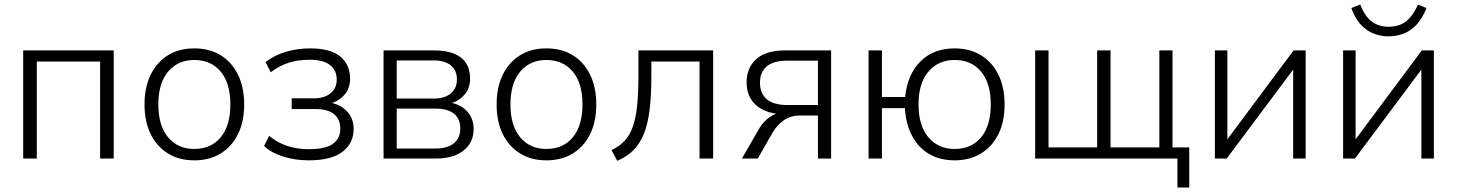

<svg xmlns="http://www.w3.org/2000/svg" viewBox="-20 -711 6534 861"><path d="M84 0V-485H490V0H429V-435H145V0Z M851 8Q783 8 733 -23Q683 -54 655.5 -110Q628 -166 628 -243Q628 -319 655.5 -375.5Q683 -432 733 -463Q783 -494 851 -494Q920 -494 970 -463Q1020 -432 1047.5 -375.5Q1075 -319 1075 -243Q1075 -166 1047.5 -110Q1020 -54 970 -23Q920 8 851 8ZM851 -43Q926 -43 969.5 -95Q1013 -147 1013 -243Q1013 -338 969.5 -390Q926 -442 851 -442Q778 -442 734 -390Q690 -338 690 -243Q690 -147 734 -95Q778 -43 851 -43Z M1365 8Q1303 8 1249.5 -9Q1196 -26 1164 -56L1187 -102Q1222 -72 1267 -57Q1312 -42 1364 -42Q1440 -42 1473 -66Q1506 -90 1506 -134Q1506 -177 1477.5 -199.5Q1449 -222 1396 -222H1288V-270H1387Q1434 -270 1462 -292.5Q1490 -315 1490 -354Q1490 -395 1460.5 -419Q1431 -443 1368 -443Q1318 -443 1276 -430Q1234 -417 1194 -387L1171 -433Q1212 -464 1263 -479Q1314 -494 1372 -494Q1462 -494 1506 -457.5Q1550 -421 1550 -357Q1550 -310 1517.5 -278.5Q1485 -247 1432 -241V-254Q1471 -253 1501.5 -237.5Q1532 -222 1549 -195Q1566 -168 1566 -133Q1566 -69 1516 -30.5Q1466 8 1365 8Z M1700 0V-485H1925Q1980 -485 2016 -470.5Q2052 -456 2070 -428Q2088 -400 2088 -357Q2088 -310 2055.5 -278.5Q2023 -247 1970 -241V-254Q2010 -253 2040.5 -237.5Q2071 -222 2087.5 -195Q2104 -168 2104 -133Q2104 -72 2059 -36Q2014 0 1933 0ZM1759 -45H1933Q1987 -45 2015.5 -68.5Q2044 -92 2044 -135Q2044 -179 2015.5 -201.5Q1987 -224 1933 -224H1759ZM1759 -269H1925Q1974 -269 2001.5 -292Q2029 -315 2029 -355Q2029 -396 2001.5 -418Q1974 -440 1925 -440H1759Z M2430 8Q2362 8 2312 -23Q2262 -54 2234.5 -110Q2207 -166 2207 -243Q2207 -319 2234.5 -375.5Q2262 -432 2312 -463Q2362 -494 2430 -494Q2499 -494 2549 -463Q2599 -432 2626.5 -375.5Q2654 -319 2654 -243Q2654 -166 2626.5 -110Q2599 -54 2549 -23Q2499 8 2430 8ZM2430 -43Q2505 -43 2548.5 -95Q2592 -147 2592 -243Q2592 -338 2548.5 -390Q2505 -442 2430 -442Q2357 -442 2313 -390Q2269 -338 2269 -243Q2269 -147 2313 -95Q2357 -43 2430 -43Z M2748 10 2722 -38Q2757 -54 2780.5 -79Q2804 -104 2817.5 -142Q2831 -180 2837 -236Q2843 -292 2843 -373V-485H3178V0H3117V-435H2901V-371Q2901 -283 2893 -218.5Q2885 -154 2867 -110Q2849 -66 2820 -37Q2791 -8 2748 10Z M3307 0 3383 -132Q3402 -165 3431 -185.5Q3460 -206 3488 -206H3497V-199Q3445 -199 3407 -216Q3369 -233 3348.5 -265Q3328 -297 3328 -342Q3328 -406 3371 -445.5Q3414 -485 3501 -485H3707V0H3648V-193H3569Q3524 -193 3494 -171Q3464 -149 3445 -117L3378 0ZM3512 -240H3648V-439H3512Q3448 -439 3418 -413Q3388 -387 3388 -340Q3388 -293 3418 -266.5Q3448 -240 3512 -240Z M4261 8Q4195 8 4146.5 -20.5Q4098 -49 4070 -102Q4042 -155 4038 -226H3935V0H3875V-485H3935V-276H4039Q4049 -377 4107.5 -435.5Q4166 -494 4261 -494Q4329 -494 4379.5 -463Q4430 -432 4457.5 -375.5Q4485 -319 4485 -243Q4485 -166 4457.5 -110Q4430 -54 4379.5 -23Q4329 8 4261 8ZM4261 -43Q4336 -43 4379.5 -95Q4423 -147 4423 -243Q4423 -338 4379.5 -390Q4336 -442 4261 -442Q4188 -442 4143.5 -390Q4099 -338 4099 -243Q4099 -147 4143.5 -95Q4188 -43 4261 -43Z M5260 130V0H4622V-485H4682V-50H4900V-485H4960V-50H5179V-485H5238V-50H5313V130Z M5428 0V-485H5484V-54H5460L5781 -485H5835V0H5779V-431H5803L5481 0Z M6003 0V-485H6059V-54H6035L6356 -485H6410V0H6354V-431H6378L6056 0ZM6206 -548Q6171 -548 6138.5 -561Q6106 -574 6080.5 -602.5Q6055 -631 6040 -675L6080 -691Q6099 -640 6130 -615.5Q6161 -591 6206 -591Q6252 -591 6282.5 -613Q6313 -635 6339 -690L6377 -675Q6358 -627 6331 -599Q6304 -571 6272.5 -559.5Q6241 -548 6206 -548Z"/></svg>

Font: Nunito Sans 12pt Light
Style: Regular
Weight: 300
Designer: Vernon Adams
Foundry: Vernon Adams
Version: Version 3.101;gftools[0.9.27]